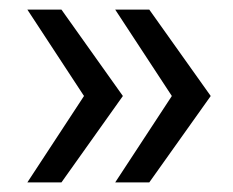

<svg xmlns="http://www.w3.org/2000/svg" viewBox="-20 -468 485 400"><path d="M108 -88 236 -268 108 -448H37L155 -268L37 -88ZM291 -88 419 -268 291 -448H220L338 -268L220 -88Z"/></svg>

Font: Poppy and Pepper
Style: Regular
Weight: 400
Designer: Thy Ha
Foundry: Thy Ha
Version: Version 0.001;Glyphs 3.2 (3227)